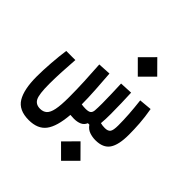

<svg xmlns="http://www.w3.org/2000/svg" viewBox="-198 -651 983 983"><g transform="rotate(45 293.0 -160.0)"><path d="M137.2 170.9Q64.9 170.9 36.6 124Q8.3 77.1 8.3 -15.6Q8.3 -62 12.5 -116.5Q16.6 -170.9 22.9 -215.3H88.9Q85.4 -169.4 83 -123Q80.6 -76.7 80.6 -34.2Q80.6 39.6 93 64.2Q105.5 88.9 137.2 88.9Q159.7 88.9 173.6 76.4Q187.5 64 194.1 32.2Q200.7 0.5 200.7 -58.6Q200.7 -113.8 198 -170.7Q195.3 -227.5 191.4 -286.1L261.2 -290Q265.1 -241.2 268.8 -181.4Q272.5 -121.6 272.5 -78.1Q272.5 -78.1 272.5 -78.1Q272.5 -78.1 272.5 -78.1Q287.6 -75.7 302.2 -75.7Q322.8 -75.7 331.5 -82Q340.3 -88.4 341.8 -104Q343.3 -124 343.3 -156Q343.3 -188 342 -224.6Q340.8 -261.2 339.4 -295.9L408.7 -299.3Q410.2 -265.1 411.4 -225.1Q412.6 -185.1 412.6 -147.9Q412.6 -110.8 410.2 -85.4Q409.7 -82.5 409.7 -79.6Q424.3 -75.7 441.4 -75.7Q463.9 -75.7 472.4 -87.2Q481 -98.6 481 -134.3Q481 -171.9 478.3 -212.9Q475.6 -253.9 469.7 -304.2L538.6 -310.5Q547.4 -260.7 550.3 -219Q553.2 -177.2 553.2 -139.2Q553.2 -65.4 530 -31.5Q506.8 2.4 451.7 2.4Q428.7 2.4 408 -4.9Q387.2 -12.2 373.5 -32.2H362.8Q355 -13.2 337.4 -5.4Q319.8 2.4 295.9 2.4Q282.2 2.4 269.5 1Q262.2 91.3 231.9 131.1Q201.7 170.9 137.2 170.9ZM375 -381.3 304.7 -451.7 375 -522.5 445.3 -451.7ZM401.9 201.2 331.5 130.9 401.9 60.1 472.2 130.9Z"/></g></svg>

Font: Cascadia Mono NF SemiLight
Style: Regular
Weight: 350
Monospace: yes
Designer: Aaron Bell
Foundry: Saja Typeworks
Version: Version 2404.023; ttfautohint (v1.8.4)